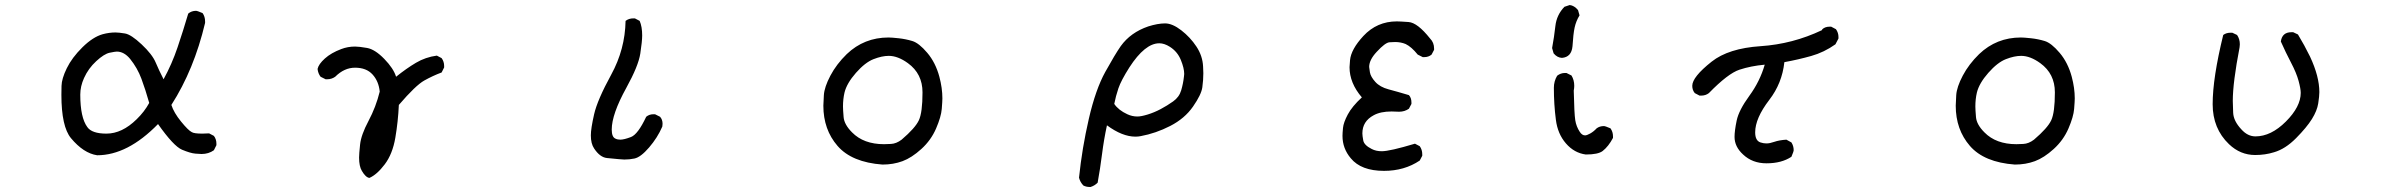

<svg xmlns="http://www.w3.org/2000/svg" viewBox="-20 -613 9540 763"><path d="M366 4Q312 -4 262 -64Q224 -110 224 -236Q224 -243 224.5 -271.5Q225 -300 245.5 -342Q266 -384 307.5 -425Q349 -466 388 -477Q414 -484 439 -484Q452 -484 476.5 -480Q501 -476 543 -436.5Q585 -397 598.5 -365Q612 -333 630 -298Q663 -358 685.5 -424.5Q708 -491 728 -559Q741 -570 759 -570Q764 -570 785 -561Q795 -547 795 -528V-522Q751 -336 661 -196Q671 -165 699.5 -130Q728 -95 742 -88Q751 -82 784 -82L811 -83L830 -73Q840 -60 840 -42V-36L830 -16Q809 -1 781 -1Q776 -1 756.5 -2.5Q737 -4 703.5 -18Q670 -32 608 -120Q487 4 366 4ZM403 -82Q465 -82 523 -139Q554 -169 573 -204Q558 -257 542 -300Q526 -343 497 -379Q473 -408 444 -408Q438 -408 416 -403.5Q394 -399 362.5 -370Q331 -341 314 -303Q299 -270 299 -237Q299 -146 327 -108Q345 -82 403 -82Z M1448 94Q1433 92 1418 66Q1407 48 1407 13Q1407 -1 1411 -39Q1415 -77 1444.5 -132.5Q1474 -188 1489 -249Q1485 -290 1460.5 -317Q1436 -344 1391 -344Q1348 -344 1312 -308Q1298 -298 1280 -298H1274L1254 -308Q1244 -321 1242 -339Q1246 -358 1271 -380.5Q1296 -403 1336 -418Q1362 -428 1391 -428Q1407 -428 1438.5 -422.5Q1470 -417 1507 -379Q1544 -341 1554 -308Q1595 -341 1633 -363.5Q1671 -386 1716 -392L1735 -382Q1745 -368 1745 -351V-345L1735 -325Q1700 -312 1666 -293Q1632 -274 1565 -196Q1562 -130 1551 -65.5Q1540 -1 1509 40Q1478 81 1448 94Z M2461 21Q2451 21 2392 15Q2364 12 2341 -23Q2328 -42 2328 -75Q2328 -102 2341 -159Q2354 -216 2409 -316.5Q2464 -417 2466 -530Q2479 -540 2497 -540H2503L2522 -530Q2532 -507 2532 -472Q2532 -449 2524.5 -400Q2517 -351 2469 -264Q2411 -159 2411 -98Q2411 -68 2426 -62Q2434 -58 2445 -58Q2460 -58 2487.5 -68.5Q2515 -79 2548 -149Q2560 -159 2577 -159H2583L2603 -149Q2613 -138 2613 -121L2612 -110Q2593 -66 2559.5 -27Q2526 12 2501 17Q2482 21 2461 21Z M3487 41Q3365 32 3308.5 -33Q3252 -98 3252 -193Q3252 -203 3254 -235Q3256 -267 3280 -312.5Q3304 -358 3345 -398Q3414 -464 3511 -464Q3523 -464 3551 -461Q3579 -458 3605.5 -450Q3632 -442 3665 -403Q3698 -364 3713 -308Q3725 -263 3725 -222Q3725 -211 3722.5 -180Q3720 -149 3700 -102.5Q3680 -56 3641.5 -21Q3603 14 3566.5 27.5Q3530 41 3487 41ZM3493 -40Q3499 -40 3520.5 -41Q3542 -42 3563 -58Q3617 -104 3631.5 -135Q3646 -166 3646 -246Q3646 -320 3588 -362Q3548 -391 3512 -391Q3485 -391 3451.5 -378Q3418 -365 3381.5 -323.5Q3345 -282 3336 -245Q3330 -219 3330 -190Q3330 -177 3332.5 -147.5Q3335 -118 3366 -87Q3412 -40 3493 -40Z M4314 130H4310Q4296 130 4285 124Q4272 110 4268 93Q4280 -24 4307 -141Q4334 -258 4372.5 -327.5Q4411 -397 4434 -430Q4473 -484 4543 -508Q4581 -520 4610 -520Q4639 -520 4674.5 -492.5Q4710 -465 4734.5 -428Q4759 -391 4761 -349L4762 -322Q4762 -295 4758 -266Q4754 -237 4721 -189.5Q4688 -142 4630.5 -112.5Q4573 -83 4513 -72Q4503 -70 4492 -70Q4440 -70 4379 -115Q4367 -60 4359.5 -1Q4352 58 4342 113Q4330 125 4314 130ZM4500 -150Q4515 -150 4541 -158Q4567 -166 4592.5 -179.5Q4618 -193 4642 -210Q4666 -227 4674 -254Q4682 -281 4685 -309L4686 -319Q4686 -342 4672.5 -375Q4659 -408 4629 -427Q4607 -441 4587 -441Q4530 -441 4468 -345Q4435 -293 4424.5 -262Q4414 -231 4408 -200Q4425 -175 4460 -159Q4479 -150 4500 -150Z M5480 66Q5389 66 5348 16Q5315 -23 5315 -73Q5315 -83 5317 -104.5Q5319 -126 5336 -158Q5353 -190 5392 -226Q5343 -283 5343 -346L5345 -374Q5349 -417 5398 -470Q5452 -528 5531 -528Q5542 -528 5577.5 -525.5Q5613 -523 5663 -460Q5679 -444 5679 -420V-415L5669 -396Q5657 -386 5640 -386H5634L5614 -396Q5589 -427 5566 -438Q5547 -446 5524 -446Q5519 -446 5502 -445Q5485 -444 5451 -407Q5421 -375 5421 -347Q5421 -343 5424 -325.5Q5427 -308 5445.5 -287.5Q5464 -267 5498 -258Q5532 -249 5579 -235Q5589 -224 5589 -206V-200L5579 -181Q5562 -169 5540 -169L5510 -170Q5466 -170 5439 -155Q5394 -131 5394 -83Q5394 -74 5397.5 -55Q5401 -36 5431 -21Q5448 -12 5471 -12Q5503 -12 5603 -42L5622 -32Q5632 -18 5632 0V6L5622 25Q5561 66 5480 66Z M6282 1Q6236 -5 6203 -43Q6170 -81 6163 -137Q6155 -198 6155 -264Q6155 -290 6168 -312Q6182 -323 6199 -323H6205L6225 -313Q6236 -295 6236 -272Q6236 -263 6234 -253Q6236 -161 6240 -135.5Q6244 -110 6258 -89Q6267 -75 6279 -75Q6286 -75 6299.5 -82.5Q6313 -90 6325 -103Q6337 -112 6354 -112Q6359 -112 6380 -103Q6390 -89 6390 -71V-65Q6372 -31 6349 -13Q6331 1 6282 1ZM6187 -383Q6168 -384 6154 -401L6148 -422Q6156 -465 6161 -509.5Q6166 -554 6197 -586L6218 -593Q6236 -591 6251 -573L6257 -552Q6243 -529 6237.5 -503.5Q6232 -478 6229 -429Q6225 -386 6187 -383Z M7000 36Q6944 36 6907 1Q6873 -30 6873 -69Q6873 -93 6881.5 -134Q6890 -175 6932 -232.5Q6974 -290 6993 -356Q6938 -351 6892.5 -336Q6847 -321 6771 -243Q6758 -233 6740 -233H6734L6715 -243Q6705 -255 6705 -272Q6705 -307 6782 -368Q6849 -421 6976.5 -429.5Q7104 -438 7220 -493L7222 -497Q7233 -507 7251 -507H7257L7276 -497Q7286 -483 7286 -466V-460L7274 -437Q7229 -405 7177.5 -390.5Q7126 -376 7071 -366Q7062 -282 7011 -216Q6955 -143 6955 -87Q6955 -54 6976 -47Q6988 -43 7000 -43Q7013 -43 7031.5 -49.5Q7050 -56 7079 -58L7099 -47Q7108 -33 7108 -16Q7108 -11 7099 10Q7060 36 7000 36Z M7987 41Q7865 32 7808.5 -33Q7752 -98 7752 -193Q7752 -203 7754 -235Q7756 -267 7780 -312.5Q7804 -358 7845 -398Q7914 -464 8011 -464Q8023 -464 8051 -461Q8079 -458 8105.5 -450Q8132 -442 8165 -403Q8198 -364 8213 -308Q8225 -263 8225 -222Q8225 -211 8222.5 -180Q8220 -149 8200 -102.5Q8180 -56 8141.5 -21Q8103 14 8066.5 27.5Q8030 41 7987 41ZM7993 -40Q7999 -40 8020.5 -41Q8042 -42 8063 -58Q8117 -104 8131.5 -135Q8146 -166 8146 -246Q8146 -320 8088 -362Q8048 -391 8012 -391Q7985 -391 7951.5 -378Q7918 -365 7881.5 -323.5Q7845 -282 7836 -245Q7830 -219 7830 -190Q7830 -177 7832.5 -147.5Q7835 -118 7866 -87Q7912 -40 7993 -40Z M8942 3Q8883 3 8838 -40Q8773 -102 8773 -199Q8773 -303 8815 -474Q8827 -483 8844 -483H8851L8870 -474Q8881 -458 8881 -437L8880 -425Q8853 -285 8853 -212Q8853 -198 8854.5 -165Q8856 -132 8887 -99Q8912 -71 8943 -71Q9005 -71 9064 -130Q9123 -189 9123 -244Q9123 -260 9114.5 -291.5Q9106 -323 9084.5 -364Q9063 -405 9044 -448Q9049 -485 9086 -485H9093L9112 -476Q9138 -433 9160 -388Q9197 -309 9197 -247Q9197 -231 9192.5 -202Q9188 -173 9167.5 -140Q9147 -107 9104.5 -64Q9062 -21 9017 -8Q8982 3 8942 3Z"/></svg>

Font: Xiaolai Mono SC
Style: Regular
Weight: 400
Monospace: yes
Designer: LXGW / Nozomi Seto
Version: Version 3.113;September 30, 2024